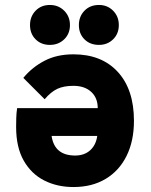

<svg xmlns="http://www.w3.org/2000/svg" viewBox="-20 -742 610 774"><path d="M276 12Q211 12 158.8 -14.2Q106.5 -40.5 75.8 -94.2Q45 -148 45 -230Q45 -244.5 45.5 -265.2Q46 -286 49 -306H374Q374 -347.5 347.5 -371.8Q321 -396 276 -396Q237 -396 211 -383.8Q185 -371.5 160 -342L74 -428Q110 -471.5 159.8 -497.2Q209.5 -523 276 -523Q390 -523 455 -452Q520 -381 520 -255Q520 -173.5 490.2 -113.5Q460.5 -53.5 405.8 -20.8Q351 12 276 12ZM283 -115Q320 -115 343.5 -136.2Q367 -157.5 372 -194H188Q199.5 -115 283 -115ZM379 -561Q343 -561 320.5 -583.5Q298 -606 298 -641Q298 -675.5 320.5 -698.8Q343 -722 379 -722Q413 -722 436 -698.8Q459 -675.5 459 -641Q459 -606 436 -583.5Q413 -561 379 -561ZM181 -561Q146 -561 123.5 -583.5Q101 -606 101 -641Q101 -675.5 123.5 -698.8Q146 -722 181 -722Q215.5 -722 238.8 -698.8Q262 -675.5 262 -641Q262 -606 238.8 -583.5Q215.5 -561 181 -561Z"/></svg>

Font: Overpass Black
Style: Regular
Weight: 900
Designer: Delve Withrington, Dave Bailey, Thomas Jockin
Foundry: Delve Fonts LLC
Version: Version 4.000; ttfautohint (v1.8.3)